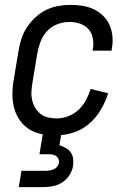

<svg xmlns="http://www.w3.org/2000/svg" viewBox="-20 -548 540 788"><path d="M207 8Q177 8 149 2Q121 -4 98.5 -18.5Q76 -33 60.5 -55.5Q45 -78 38 -105Q31 -132 31 -161Q31 -190 36 -219L56 -339Q60 -364 68 -389Q76 -414 91 -436.5Q106 -459 126 -477.5Q146 -496 170 -507.5Q194 -519 219.5 -523.5Q245 -528 270 -528Q295 -528 319.5 -524Q344 -520 365 -510Q386 -500 403 -483.5Q420 -467 429.5 -445.5Q439 -424 441.5 -399Q444 -374 439 -349L438 -340H360L361 -346Q365 -369 361 -391Q357 -413 343 -428.5Q329 -444 308 -451Q287 -458 264 -458Q240 -458 215 -448.5Q190 -439 172.5 -419.5Q155 -400 146 -376Q137 -352 133 -328L113 -208Q110 -190 109 -172Q108 -154 112 -137Q116 -120 125 -105Q134 -90 147 -80Q160 -70 177.5 -66Q195 -62 213 -62Q236 -62 260 -71Q284 -80 302.5 -97.5Q321 -115 333 -137.5Q345 -160 352 -183L424 -165Q413 -130 393.5 -97Q374 -64 344.5 -39Q315 -14 278.5 -3Q242 8 207 8ZM57 220 68 153H168Q176 153 184.5 151.5Q193 150 201 146.5Q209 143 214.5 136Q220 129 222 121Q223 112 220 104.5Q217 97 210.5 92.5Q204 88 196 86.5Q188 85 180 85H142L166 -62H242L224 48Q237 52 249.5 59Q262 66 270 77Q278 88 280 102.5Q282 117 280 132Q277 152 265 170.5Q253 189 235.5 200.5Q218 212 197.5 216Q177 220 157 220Z"/></svg>

Font: Iosevka Custom
Style: Italic
Weight: 400
Italic angle: -9°
Monospace: yes
Designer: Belleve Invis
Foundry: Belleve Invis
Version: Version 30.3.3; ttfautohint (v1.8.3)